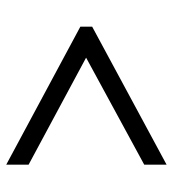

<svg xmlns="http://www.w3.org/2000/svg" viewBox="10 -658 542 601"><g transform="rotate(90 280.5 -358.0)"><path d="M496 -107 64 -339V-376L496 -609V-539L161 -357L496 -177Z"/></g></svg>

Font: Noto Serif Khmer Medium
Style: Regular
Weight: 500
Version: Version 2.003